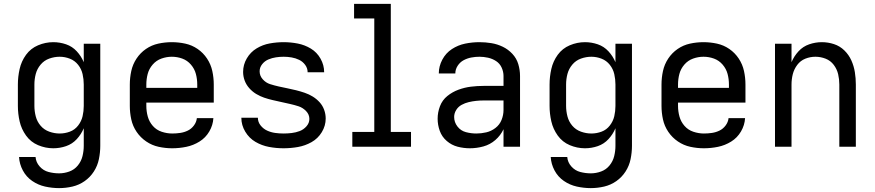

<svg xmlns="http://www.w3.org/2000/svg" viewBox="-20 -755 4504 988"><path d="M284 213Q319 213 353 205Q387 197 415.5 177Q444 157 463 127.5Q482 98 489 63.5Q496 29 496 -5V-530H411V-435Q398 -466 375 -491Q352 -516 320 -527Q288 -538 254 -538Q214 -538 176 -522Q138 -506 114 -473Q90 -440 81 -400Q72 -360 72 -320V-210Q72 -170 81 -130.5Q90 -91 114 -57.5Q138 -24 176 -8Q214 8 254 8Q288 8 320 -3Q352 -14 375 -39Q398 -64 411 -95V-5Q411 22 404.5 48.5Q398 75 380.5 96.5Q363 118 337 127.5Q311 137 284 137Q257 137 230 130Q203 123 184 101.5Q165 80 163 53H78Q80 89 97.5 122Q115 155 145.5 176Q176 197 212 205Q248 213 284 213ZM287 -68Q260 -68 233.5 -77.5Q207 -87 189 -108Q171 -129 164 -156Q157 -183 157 -210V-320Q157 -348 164 -374.5Q171 -401 189 -422.5Q207 -444 233.5 -453.5Q260 -463 287 -463Q314 -463 339.5 -453Q365 -443 382 -421.5Q399 -400 405 -373.5Q411 -347 411 -320V-210Q411 -183 405 -157Q399 -131 382 -109Q365 -87 339.5 -77.5Q314 -68 287 -68Z M866 8Q903 8 939 0.5Q975 -7 1006.5 -26.5Q1038 -46 1057 -78.5Q1076 -111 1078 -147H993Q991 -127 978 -109.5Q965 -92 946.5 -83Q928 -74 907.5 -71Q887 -68 866 -68Q839 -68 812 -77Q785 -86 766.5 -107Q748 -128 740.5 -155Q733 -182 733 -210V-227H1080V-320Q1080 -355 1072.5 -389.5Q1065 -424 1045.5 -453.5Q1026 -483 997 -503Q968 -523 933.5 -530.5Q899 -538 864 -538Q829 -538 794.5 -530.5Q760 -523 731 -503Q702 -483 682.5 -453.5Q663 -424 655.5 -389.5Q648 -355 648 -320V-210Q648 -175 655.5 -140.5Q663 -106 683 -76.5Q703 -47 732.5 -27Q762 -7 796.5 0.5Q831 8 866 8ZM733 -303V-320Q733 -348 740 -374.5Q747 -401 765.5 -422.5Q784 -444 810.5 -453.5Q837 -463 864 -463Q892 -463 918 -453.5Q944 -444 962.5 -422.5Q981 -401 988 -374.5Q995 -348 995 -320V-303Z M1439 8Q1476 8 1513 1.5Q1550 -5 1583 -23.5Q1616 -42 1636 -75Q1656 -108 1656 -145Q1656 -168 1648 -190Q1640 -212 1624.5 -229Q1609 -246 1589.5 -258Q1570 -270 1548 -277.5Q1526 -285 1504 -290.5Q1482 -296 1459.5 -300.5Q1437 -305 1414.5 -310Q1392 -315 1370 -322Q1348 -329 1332 -347Q1316 -365 1316 -388Q1316 -408 1329 -424.5Q1342 -441 1361 -449Q1380 -457 1400 -460Q1420 -463 1440 -463Q1460 -463 1480.5 -459.5Q1501 -456 1519.5 -447Q1538 -438 1550.5 -421Q1563 -404 1563 -383H1648V-384Q1648 -420 1629.5 -453Q1611 -486 1579.5 -505Q1548 -524 1512 -531Q1476 -538 1440 -538Q1404 -538 1368 -531.5Q1332 -525 1300.5 -506Q1269 -487 1250 -454.5Q1231 -422 1231 -385Q1231 -362 1239 -340.5Q1247 -319 1262.5 -301.5Q1278 -284 1297.5 -272Q1317 -260 1339 -252.5Q1361 -245 1383 -240Q1405 -235 1427.5 -230Q1450 -225 1472.5 -220Q1495 -215 1516.5 -208Q1538 -201 1555 -183.5Q1572 -166 1572 -143Q1572 -122 1557 -105Q1542 -88 1522 -80.5Q1502 -73 1481 -70.5Q1460 -68 1439 -68Q1417 -68 1395.5 -71Q1374 -74 1354.5 -83Q1335 -92 1321 -109.5Q1307 -127 1307 -149H1222V-148Q1222 -111 1242 -77.5Q1262 -44 1294.5 -25Q1327 -6 1364 1Q1401 8 1439 8Z M1793 0H2095V-76H1991V-735H1802V-660H1906V-76H1793Z M2398 8Q2433 8 2467.5 -1.5Q2502 -11 2529 -34.5Q2556 -58 2571 -90V0H2656V-364Q2656 -395 2647 -425Q2638 -455 2616.5 -478Q2595 -501 2567 -514.5Q2539 -528 2508.5 -533Q2478 -538 2447 -538Q2410 -538 2373.5 -530.5Q2337 -523 2305.5 -502.5Q2274 -482 2256 -448Q2238 -414 2238 -377H2323Q2323 -377 2323 -377Q2323 -377 2323 -377Q2323 -398 2335 -416.5Q2347 -435 2365.5 -445Q2384 -455 2405 -459Q2426 -463 2447 -463Q2469 -463 2491.5 -458Q2514 -453 2533 -440.5Q2552 -428 2561.5 -407Q2571 -386 2571 -364V-313H2469Q2436 -313 2403.5 -309Q2371 -305 2339.5 -293.5Q2308 -282 2282 -261Q2256 -240 2244 -208.5Q2232 -177 2232 -144Q2232 -112 2243 -81.5Q2254 -51 2279 -29.5Q2304 -8 2335 0Q2366 8 2398 8ZM2431 -68Q2404 -68 2377.5 -75Q2351 -82 2334 -104Q2317 -126 2317 -153Q2317 -172 2327.5 -189Q2338 -206 2355.5 -215.5Q2373 -225 2392 -229.5Q2411 -234 2430 -236Q2449 -238 2469 -238H2571V-189Q2571 -163 2561 -138Q2551 -113 2529.5 -96.5Q2508 -80 2482.5 -74Q2457 -68 2431 -68Z M3020 213Q3055 213 3089 205Q3123 197 3151.5 177Q3180 157 3199 127.5Q3218 98 3225 63.5Q3232 29 3232 -5V-530H3147V-435Q3134 -466 3111 -491Q3088 -516 3056 -527Q3024 -538 2990 -538Q2950 -538 2912 -522Q2874 -506 2850 -473Q2826 -440 2817 -400Q2808 -360 2808 -320V-210Q2808 -170 2817 -130.5Q2826 -91 2850 -57.5Q2874 -24 2912 -8Q2950 8 2990 8Q3024 8 3056 -3Q3088 -14 3111 -39Q3134 -64 3147 -95V-5Q3147 22 3140.5 48.5Q3134 75 3116.5 96.5Q3099 118 3073 127.5Q3047 137 3020 137Q2993 137 2966 130Q2939 123 2920 101.5Q2901 80 2899 53H2814Q2816 89 2833.5 122Q2851 155 2881.5 176Q2912 197 2948 205Q2984 213 3020 213ZM3023 -68Q2996 -68 2969.5 -77.5Q2943 -87 2925 -108Q2907 -129 2900 -156Q2893 -183 2893 -210V-320Q2893 -348 2900 -374.5Q2907 -401 2925 -422.5Q2943 -444 2969.5 -453.5Q2996 -463 3023 -463Q3050 -463 3075.5 -453Q3101 -443 3118 -421.5Q3135 -400 3141 -373.5Q3147 -347 3147 -320V-210Q3147 -183 3141 -157Q3135 -131 3118 -109Q3101 -87 3075.5 -77.5Q3050 -68 3023 -68Z M3602 8Q3639 8 3675 0.5Q3711 -7 3742.5 -26.5Q3774 -46 3793 -78.5Q3812 -111 3814 -147H3729Q3727 -127 3714 -109.5Q3701 -92 3682.5 -83Q3664 -74 3643.5 -71Q3623 -68 3602 -68Q3575 -68 3548 -77Q3521 -86 3502.5 -107Q3484 -128 3476.5 -155Q3469 -182 3469 -210V-227H3816V-320Q3816 -355 3808.5 -389.5Q3801 -424 3781.5 -453.5Q3762 -483 3733 -503Q3704 -523 3669.5 -530.5Q3635 -538 3600 -538Q3565 -538 3530.5 -530.5Q3496 -523 3467 -503Q3438 -483 3418.5 -453.5Q3399 -424 3391.5 -389.5Q3384 -355 3384 -320V-210Q3384 -175 3391.5 -140.5Q3399 -106 3419 -76.5Q3439 -47 3468.5 -27Q3498 -7 3532.5 0.5Q3567 8 3602 8ZM3469 -303V-320Q3469 -348 3476 -374.5Q3483 -401 3501.5 -422.5Q3520 -444 3546.5 -453.5Q3573 -463 3600 -463Q3628 -463 3654 -453.5Q3680 -444 3698.5 -422.5Q3717 -401 3724 -374.5Q3731 -348 3731 -320V-303Z M3968 0H4053V-320Q4053 -347 4059.5 -373Q4066 -399 4082.5 -421Q4099 -443 4124 -453Q4149 -463 4176 -463Q4203 -463 4228.5 -453Q4254 -443 4270.5 -421Q4287 -399 4293 -373Q4299 -347 4299 -320V0H4384V-320Q4384 -352 4379 -383.5Q4374 -415 4361 -444Q4348 -473 4325 -495.5Q4302 -518 4271.5 -528Q4241 -538 4209 -538Q4176 -538 4144 -527Q4112 -516 4089 -491Q4066 -466 4053 -435V-530H3968Z"/></svg>

Font: Iosevka Sparkle
Style: Regular
Weight: 400
Designer: Belleve Invis
Foundry: Belleve Invis
Version: Version 4.5.0; ttfautohint (v1.8.3)